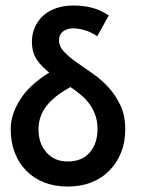

<svg xmlns="http://www.w3.org/2000/svg" viewBox="-20 -668 586 699"><path d="M19 -198.2Q19 -251 53 -304.9Q86.9 -358.9 159.2 -403.8Q131.8 -424.8 114 -450.9Q96.2 -477.1 96.2 -516.1Q96.2 -543 106.2 -566.9Q116.2 -590.8 135 -608.9Q153.8 -627 182.4 -637.5Q210.9 -647.9 247.1 -647.9Q283.2 -647.9 314.7 -639.9Q346.2 -631.8 376 -611.8L334 -536.1Q311 -551.8 287.6 -558.3Q264.2 -564.9 247.1 -564.9Q224.1 -564.9 209.5 -553.5Q194.8 -542 194.8 -522Q194.8 -499 212.9 -480Q231 -460.9 257.6 -441.9Q284.2 -422.9 315.7 -401.4Q347.2 -379.9 373.5 -351.6Q399.9 -323.2 418 -285.6Q436 -248 436 -198.2Q436 -150.9 420.9 -113Q405.8 -75.2 378.4 -47.1Q351.1 -19 312.5 -3.9Q273.9 11.2 226.1 11.2Q179.2 11.2 140.6 -3.9Q102.1 -19 75 -47.1Q47.9 -75.2 33.4 -113Q19 -150.9 19 -198.2ZM335 -198.2Q335 -226.1 326.9 -249Q318.8 -272 305.4 -290Q292 -308.1 273.9 -323Q255.9 -337.9 236.8 -351.1Q175.8 -317.9 147.9 -280.5Q120.1 -243.2 120.1 -196.8Q120.1 -146 149.2 -113Q178.2 -80.1 226.1 -80.1Q278.8 -80.1 306.9 -113Q335 -146 335 -198.2Z"/></svg>

Font: Anonymous Pro
Style: Bold
Weight: 700
Monospace: yes
Designer: Mark Simonson
Version: Version 1.003